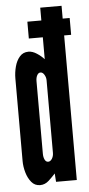

<svg xmlns="http://www.w3.org/2000/svg" viewBox="-54 -767 375 807"><g transform="rotate(-5 134.0 -363.5)"><path d="M88.5 -610V-681H267V-610ZM82.5 8Q60 8 45.8 -9.2Q31.5 -26.5 24.5 -51.2Q17.5 -76 17.5 -99V-448Q17.5 -472.5 24 -497.2Q30.5 -522 44.8 -538.5Q59 -555 82 -555Q99 -555 117 -543.2Q135 -531.5 147.5 -517.5V-735H237.5V0H150L147.5 -35.5Q136 -22.5 119.5 -7.2Q103 8 82.5 8ZM124.5 -87Q134 -87 140.8 -97.8Q147.5 -108.5 147.5 -122.5V-429Q147.5 -441 140.8 -452.2Q134 -463.5 124.5 -463.5Q116 -463.5 110.5 -453.5Q105 -443.5 105 -429V-122.5Q105 -108 110 -97.5Q115 -87 124.5 -87Z"/></g></svg>

Font: League Gothic SemiCondensed
Style: Regular
Weight: 400
Width: 4
Designer: The League of Moveable Type
Version: Version 2.001